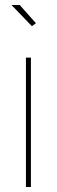

<svg xmlns="http://www.w3.org/2000/svg" viewBox="-20 -750 228 770"><path d="M84 0V-519H104V0ZM26 -730H59L124 -657L108 -645Z"/></svg>

Font: Raleway Thin
Style: Regular
Weight: 100
Designer: Matt McInerney, Pablo Impallari, Rodrigo Fuenzalida
Foundry: Matt McInerney, Pablo Impallari, Rodrigo Fuenzalida
Version: Version 4.026